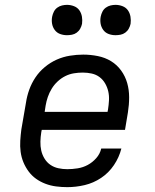

<svg xmlns="http://www.w3.org/2000/svg" viewBox="-20 -763 640 791"><path d="M257 8Q234 8 211 5Q188 2 167 -6Q146 -14 128.5 -26.5Q111 -39 98 -56.5Q85 -74 76.5 -94.5Q68 -115 65 -137.5Q62 -160 63.5 -183.5Q65 -207 68 -230L87 -340Q91 -367 100.5 -393.5Q110 -420 126 -444Q142 -468 165 -487Q188 -506 214 -517.5Q240 -529 268 -533.5Q296 -538 323 -538Q353 -538 383 -532Q413 -526 437.5 -511Q462 -496 479 -472.5Q496 -449 504 -421Q512 -393 512 -362Q512 -331 507 -300L495 -228H152L150 -218Q147 -199 146.5 -179.5Q146 -160 150 -142.5Q154 -125 163.5 -109.5Q173 -94 187.5 -84Q202 -74 220 -70Q238 -66 257 -66Q278 -66 300 -69.5Q322 -73 341.5 -83.5Q361 -94 376.5 -111.5Q392 -129 397 -151H480Q471 -115 449.5 -83Q428 -51 396.5 -30Q365 -9 329 -0.5Q293 8 257 8ZM164 -302H423L425 -312Q428 -331 429 -350Q430 -369 426 -386.5Q422 -404 413 -419.5Q404 -435 390 -445.5Q376 -456 358 -460Q340 -464 321 -464Q303 -464 284.5 -461Q266 -458 249 -449.5Q232 -441 217.5 -427.5Q203 -414 193 -397.5Q183 -381 177 -363.5Q171 -346 168 -328ZM456 -618Q441 -618 427.5 -623Q414 -628 405.5 -639.5Q397 -651 394.5 -665.5Q392 -680 395 -695Q397 -705 402 -715Q407 -725 416 -731.5Q425 -738 435.5 -740.5Q446 -743 456 -743Q471 -743 485 -737.5Q499 -732 507 -720.5Q515 -709 517.5 -694.5Q520 -680 518 -665Q516 -655 510.5 -645Q505 -635 496 -628.5Q487 -622 476.5 -620Q466 -618 456 -618ZM256 -618Q241 -618 227.5 -623Q214 -628 205.5 -639.5Q197 -651 194.5 -665.5Q192 -680 195 -695Q197 -705 202 -715Q207 -725 216 -731.5Q225 -738 235.5 -740.5Q246 -743 256 -743Q271 -743 285 -737.5Q299 -732 307 -720.5Q315 -709 317.5 -694.5Q320 -680 318 -665Q316 -655 310.5 -645Q305 -635 296 -628.5Q287 -622 276.5 -620Q266 -618 256 -618Z"/></svg>

Font: Iosevka Curly Slab ExObl
Style: Regular
Weight: 400
Width: 7
Italic angle: -9°
Monospace: yes
Designer: Belleve Invis
Foundry: Belleve Invis
Version: Version 11.1.0; ttfautohint (v1.8.3)